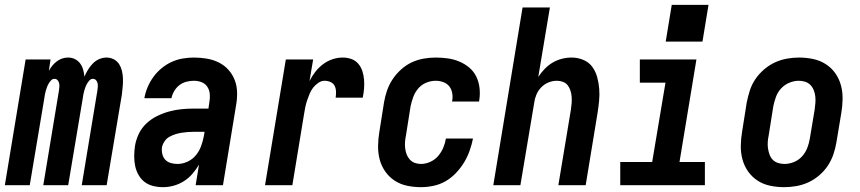

<svg xmlns="http://www.w3.org/2000/svg" viewBox="-37 -766 3557 794"><path d="M-17 0 69 -520H172L165 -473Q171 -484 179 -494Q187 -504 197.5 -512Q208 -520 220 -524Q232 -528 244 -528H245Q260 -528 273 -521.5Q286 -515 294.5 -503.5Q303 -492 307 -477.5Q311 -463 312 -449Q318 -463 326.5 -477Q335 -491 346.5 -503Q358 -515 373 -521.5Q388 -528 403 -528H404Q420 -528 434 -520.5Q448 -513 456 -500Q464 -487 467.5 -472Q471 -457 471.5 -441Q472 -425 470.5 -408.5Q469 -392 467 -375L404 0H301L366 -393Q367 -400 367.5 -407.5Q368 -415 366.5 -422Q365 -429 360 -434.5Q355 -440 347 -440Q339 -440 333 -433.5Q327 -427 323 -420Q319 -413 316 -405Q313 -397 311 -389.5Q309 -382 307.5 -374Q306 -366 305 -358L245 0H142L207 -393Q208 -400 208.5 -407.5Q209 -415 207.5 -422Q206 -429 201 -434.5Q196 -440 188 -440Q180 -440 174 -433.5Q168 -427 164 -420Q160 -413 157 -405Q154 -397 152 -389.5Q150 -382 148.5 -374Q147 -366 146 -358L86 0Z M637 8Q616 8 596 3Q576 -2 561 -13.5Q546 -25 536 -42.5Q526 -60 522 -79.5Q518 -99 518 -119.5Q518 -140 521 -161Q525 -187 536.5 -211.5Q548 -236 568 -255Q588 -274 612.5 -286Q637 -298 662.5 -305Q688 -312 714 -314.5Q740 -317 765 -317H825L829 -345Q832 -361 830.5 -377.5Q829 -394 820.5 -407Q812 -420 797 -426Q782 -432 765 -432Q750 -432 734 -428Q718 -424 705 -414Q692 -404 683.5 -389.5Q675 -375 672 -360H560Q564 -383 573.5 -405.5Q583 -428 597.5 -448Q612 -468 631.5 -484Q651 -500 673 -510Q695 -520 718.5 -524Q742 -528 765 -528Q792 -528 818.5 -523.5Q845 -519 868 -507.5Q891 -496 908 -477Q925 -458 934 -434Q943 -410 943.5 -383Q944 -356 939 -329L885 0H772L786 -85Q774 -65 758.5 -47Q743 -29 723 -16.5Q703 -4 681 2Q659 8 637 8ZM697 -88Q718 -88 738.5 -97.5Q759 -107 773 -124Q787 -141 794.5 -161.5Q802 -182 806 -203L809 -221H765Q753 -221 740 -220Q727 -219 714 -217Q701 -215 688.5 -211Q676 -207 664 -200.5Q652 -194 644 -182.5Q636 -171 633 -159Q631 -144 634 -130Q637 -116 646 -106Q655 -96 669 -92Q683 -88 697 -88Z M1059 0 1145 -520H1258L1243 -431Q1253 -451 1267 -469Q1281 -487 1299 -500.5Q1317 -514 1338 -521Q1359 -528 1380 -528Q1399 -528 1416 -522Q1433 -516 1444.5 -502.5Q1456 -489 1461.5 -472Q1467 -455 1468.5 -436.5Q1470 -418 1468.5 -399.5Q1467 -381 1463 -362H1351Q1353 -375 1352.5 -388Q1352 -401 1346.5 -411.5Q1341 -422 1329.5 -427Q1318 -432 1305 -432Q1292 -432 1279.5 -423.5Q1267 -415 1258 -403.5Q1249 -392 1243.5 -378.5Q1238 -365 1233.5 -352Q1229 -339 1226 -325.5Q1223 -312 1221 -298L1172 0Z M1704 8Q1674 8 1646 2Q1618 -4 1595 -19Q1572 -34 1556 -57Q1540 -80 1533 -107Q1526 -134 1526.5 -163.5Q1527 -193 1532 -222L1551 -342Q1555 -367 1563.5 -391.5Q1572 -416 1586.5 -438Q1601 -460 1621.5 -478.5Q1642 -497 1665.5 -508Q1689 -519 1714.5 -523.5Q1740 -528 1765 -528Q1790 -528 1815 -524.5Q1840 -521 1862.5 -511.5Q1885 -502 1903.5 -486.5Q1922 -471 1932.5 -449.5Q1943 -428 1946 -403Q1949 -378 1945 -352Q1945 -350 1944.5 -348.5Q1944 -347 1944 -346H1832Q1833 -347 1833 -347.5Q1833 -348 1833 -349Q1836 -365 1833 -381.5Q1830 -398 1820.5 -409.5Q1811 -421 1796 -426.5Q1781 -432 1765 -432Q1745 -432 1725.5 -424Q1706 -416 1692.5 -400Q1679 -384 1672 -365Q1665 -346 1661 -327L1642 -207Q1639 -193 1638 -179.5Q1637 -166 1638.5 -153Q1640 -140 1644.5 -128Q1649 -116 1657.5 -106.5Q1666 -97 1678 -92.5Q1690 -88 1704 -88Q1723 -88 1742 -96.5Q1761 -105 1774.5 -120.5Q1788 -136 1796 -155Q1804 -174 1807 -193H1919Q1914 -168 1905 -142.5Q1896 -117 1882 -94Q1868 -71 1848.5 -50.5Q1829 -30 1805.5 -16.5Q1782 -3 1755.5 2.5Q1729 8 1704 8Z M2003 0 2124 -735H2237L2189 -448Q2201 -466 2216 -481.5Q2231 -497 2249 -507.5Q2267 -518 2287 -523Q2307 -528 2327 -528Q2352 -528 2375 -518.5Q2398 -509 2412 -490Q2426 -471 2432.5 -447.5Q2439 -424 2441 -399Q2443 -374 2440.5 -348.5Q2438 -323 2434 -298L2385 0H2272L2324 -313Q2326 -327 2327 -340Q2328 -353 2327 -366Q2326 -379 2322 -391.5Q2318 -404 2310.5 -413.5Q2303 -423 2291 -427.5Q2279 -432 2266 -432Q2248 -432 2231 -425Q2214 -418 2201 -404.5Q2188 -391 2181 -374Q2174 -357 2172 -340L2115 0Z M2528 0V-96H2660L2715 -424H2609V-520H2843L2773 -96H2878V0ZM2868 -594H2716L2741 -746H2893Z M3206 8Q3176 8 3147.5 2Q3119 -4 3096 -19Q3073 -34 3057 -56.5Q3041 -79 3033.5 -106.5Q3026 -134 3026.5 -163.5Q3027 -193 3032 -222L3051 -342Q3056 -367 3064 -392Q3072 -417 3087 -439Q3102 -461 3123 -479Q3144 -497 3168 -508Q3192 -519 3217.5 -523.5Q3243 -528 3267 -528Q3297 -528 3325.5 -522Q3354 -516 3377.5 -501Q3401 -486 3417 -463.5Q3433 -441 3440.5 -413.5Q3448 -386 3447.5 -356.5Q3447 -327 3442 -298L3422 -178Q3418 -153 3409.5 -128Q3401 -103 3386.5 -81Q3372 -59 3351 -41Q3330 -23 3306 -12Q3282 -1 3256.5 3.5Q3231 8 3206 8ZM3207 -88Q3227 -88 3246.5 -96Q3266 -104 3280 -119.5Q3294 -135 3301.5 -154.5Q3309 -174 3312 -193L3332 -313Q3334 -327 3335 -341Q3336 -355 3334.5 -368Q3333 -381 3328 -393.5Q3323 -406 3314 -415Q3305 -424 3292.5 -428Q3280 -432 3266 -432Q3247 -432 3227.5 -424Q3208 -416 3193.5 -400.5Q3179 -385 3172 -365.5Q3165 -346 3161 -327L3142 -207Q3139 -193 3138 -179Q3137 -165 3139 -152Q3141 -139 3145.5 -126.5Q3150 -114 3159 -105Q3168 -96 3181 -92Q3194 -88 3207 -88Z"/></svg>

Font: Iosevka SS04 Oblique
Style: Bold
Weight: 700
Italic angle: -9°
Monospace: yes
Designer: Belleve Invis
Foundry: Belleve Invis
Version: Version 19.0.0; ttfautohint (v1.8.4)